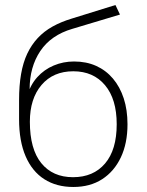

<svg xmlns="http://www.w3.org/2000/svg" viewBox="-20 -737 584 765"><path d="M272 8Q205 8 156.5 -23Q108 -54 82 -114.5Q56 -175 56 -262V-339Q56 -396 64 -442Q72 -488 88.5 -523Q105 -558 130 -585Q155 -612 189 -631Q223 -650 266 -663L440 -717L458 -679L268 -622Q183 -597 140.5 -533.5Q98 -470 98 -381V-354H88Q101 -399 128.5 -429.5Q156 -460 194 -476Q232 -492 275 -492Q324 -492 363 -474.5Q402 -457 430 -424Q458 -391 473 -345Q488 -299 488 -242Q488 -166 461.5 -110Q435 -54 387 -23Q339 8 272 8ZM271 -31Q352 -31 398.5 -85.5Q445 -140 445 -242Q445 -342 398.5 -397.5Q352 -453 272 -453Q192 -453 145.5 -398.5Q99 -344 99 -252Q99 -143 144.5 -87Q190 -31 271 -31Z"/></svg>

Font: Nunito Sans 12pt ExtraLight
Style: Regular
Weight: 200
Designer: Vernon Adams
Foundry: Vernon Adams
Version: Version 3.101;gftools[0.9.27]